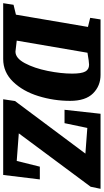

<svg xmlns="http://www.w3.org/2000/svg" viewBox="238 -908 651 1205"><g transform="rotate(90 563.5 -305.5)"><path d="M594 -420Q594 -318 564 -221Q534 -124 474 -62Q414 0 331 0H-19L-9 -65L53 -80L130 -532L73 -546L83 -611H431Q500 -611 547 -564Q594 -517 594 -420ZM423 -433Q423 -491 410 -515Q397 -539 367 -539Q350 -539 292 -529L216 -85Q278 -77 285 -77Q326 -77 357.5 -136Q389 -195 406 -279Q423 -363 423 -433ZM798 -98 971 -85 1007 -230H1087L1059 0H584L595 -74L925 -516L764 -528L734 -385H650L675 -611H1146L1133 -549Z"/></g></svg>

Font: Grenze ExtraBold
Style: Italic
Weight: 800
Italic angle: -10°
Designer: Renata Polastri
Foundry: Omnibus-Type
Version: Version 1.002; ttfautohint (v1.8)